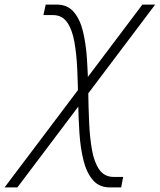

<svg xmlns="http://www.w3.org/2000/svg" viewBox="-64 -638 699 840"><path d="M418 182Q370 182 342.5 150Q315 118 301.5 64.5Q288 11 283.5 -56Q279 -123 278 -195Q277 -267 274 -334Q271 -401 261.5 -454.5Q252 -508 230 -540Q208 -572 168 -572H126L136 -618H184Q231 -618 258.5 -586Q286 -554 299 -500.5Q312 -447 316.5 -380Q321 -313 322 -241Q323 -169 326 -102Q329 -35 338.5 18.5Q348 72 370.5 104Q393 136 433 136H475L466 182ZM-44 182 559 -618H615L12 182Z"/></svg>

Font: Victor Mono Thin
Style: Italic
Weight: 100
Italic angle: -12°
Monospace: yes
Designer: Rune Bjørnerås
Version: Version 1.561;gftools[0.9.30]